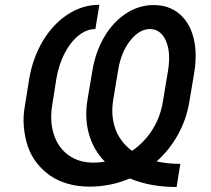

<svg xmlns="http://www.w3.org/2000/svg" viewBox="-20 -758 867 790"><path d="M721.9 -83.8 706.7 11.4Q597.7 11.4 514.2 -23.8Q435.7 9.9 348 9.9Q300.8 9.9 259.4 -1.8Q218 -13.5 186.8 -35.2Q155.5 -56.8 131.6 -87.2Q107.6 -117.5 94.8 -155Q82 -192.5 78.1 -235.8Q74.2 -279.1 83.1 -326.7L100.1 -433.2Q114.7 -519.2 155.7 -588.4Q196.7 -657.7 257.8 -698Q318.9 -738.3 388.8 -738.3L372.5 -638.5Q336.6 -638.5 303.3 -611.9Q269.9 -585.2 245.7 -538.4Q221.6 -491.5 212 -434.3L195 -326.7Q183.9 -259.6 201.3 -205.3Q218.8 -150.9 261.4 -119.9Q304 -88.8 364.7 -88.8Q387.4 -88.8 411.6 -92.7Q364.7 -140.6 346.1 -206.1Q327.4 -271.7 340.2 -349.4L360.4 -468.8Q373.2 -544.4 408.7 -605.5Q444.2 -666.5 497.7 -701.9Q551.1 -737.2 612.2 -737.2Q674.7 -737.2 717.3 -701.7Q759.9 -666.2 776.1 -602.8Q792.3 -539.4 779.1 -458.8L758.9 -338.1Q746.8 -266.3 712 -203.5Q677.2 -140.6 624.3 -93.8Q670.1 -83.8 721.9 -83.8ZM523.4 -137.4Q573.2 -171.2 606.4 -223.4Q639.6 -275.6 649.9 -338.1L671.2 -466.3Q683.9 -543.3 662.3 -590.9Q640.6 -638.5 596.9 -638.5Q553.3 -638.5 515.6 -590.7Q478 -543 466.3 -470.2L446 -348.4Q435 -280.9 455.1 -226.7Q475.1 -172.6 523.4 -137.4Z"/></svg>

Font: Karasuma Gothic
Style: Medium Italic
Weight: 500
Italic angle: 9.39998°
Designer: Rasmus Andersson / Ryoko Nishizuka
Foundry: Genbu
Version: Version 1.00